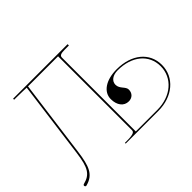

<svg xmlns="http://www.w3.org/2000/svg" viewBox="-156 -1028 1310 1310"><g transform="rotate(-45 499.0 -373.0)"><path d="M612 -760H86V-750H105C162 -750 188 -747.5 202.5 -747.5H205L131 -190.5C114.5 -65 89.5 -25.5 16.5 -7C14 -6.5 11 -4.5 10 -3C7 1 8 8 12.5 11.5C15 13.5 18 14 21.5 13C104.5 -9 127 -66 143.5 -190.5L217.5 -747.5H507.5V-35C507.5 -20.5 501 -7.5 432.5 -7.5H412.5V0H727.5C866.5 0 967.5 -86 967.5 -205C967.5 -323.5 871.5 -402.5 727.5 -402.5C624 -402.5 555 -356 555 -286.5C555 -227.5 585.5 -188.5 631.5 -188.5C665.5 -188.5 688.5 -211.5 688.5 -245.5C688.5 -276.5 647 -292.5 647 -333C647 -368.5 679 -392.5 727.5 -392.5C864 -392.5 955 -317.5 955 -205C955 -92 859.5 -10 727.5 -10H520V-722.5C520 -741 534 -747.5 572.5 -747.5H612Z"/></g></svg>

Font: ZnikomitNo24
Style: Regular
Weight: 500
Designer: gluk
Foundry: gluk
Version: Version 0.55